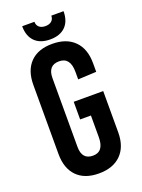

<svg xmlns="http://www.w3.org/2000/svg" viewBox="-160 -922 741 1003"><g transform="rotate(-20 210.5 -420.0)"><path d="M258 -850H326Q326 -795 296 -765Q266 -735 211 -735Q156 -735 126 -765Q96 -795 96 -850H164Q164 -831 176.5 -820Q189 -809 211 -809Q233 -809 245.5 -820Q258 -831 258 -850ZM378 -542V-494L276 -489V-531Q276 -612 214 -612Q152 -612 152 -541V-159Q152 -88 213 -88Q274 -88 274 -169V-289H214V-387H378V-158Q378 -78 334 -34Q290 10 211 10Q132 10 89 -34Q46 -78 46 -158V-542Q46 -622 89 -666Q132 -710 211 -710Q290 -710 334 -666Q378 -622 378 -542Z"/></g></svg>

Font: Bebas Kai
Style: Regular
Weight: 400
Designer: Ryoichi Tsunekawa
Foundry: Dharma Type
Version: Version 1.001;PS 001.001;hotconv 1.0.70;makeotf.lib2.5.58329